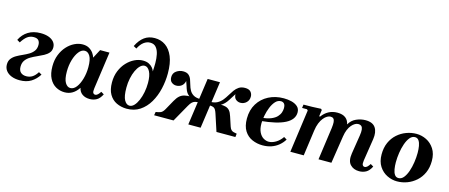

<svg xmlns="http://www.w3.org/2000/svg" viewBox="-47 -1303 4407 1883"><g transform="rotate(15 2156.5 -361.5)"><path d="M173 10Q125 10 89 -4.5Q53 -19 33 -45.5Q13 -72 13 -108Q13 -144 31 -167.5Q49 -191 77.5 -207.5Q106 -224 138 -238Q170 -252 198.5 -269Q227 -286 245 -310.5Q263 -335 263 -372Q263 -401 248.5 -418Q234 -435 199 -435Q163 -435 135 -414.5Q107 -394 79 -349L49 -367Q78 -426 130 -458Q182 -490 255 -490Q302 -490 336.5 -477.5Q371 -465 390.5 -441.5Q410 -418 410 -386Q410 -353 391 -331Q372 -309 342 -293Q312 -277 279 -262.5Q246 -248 216 -230.5Q186 -213 167 -187Q148 -161 148 -122Q148 -83 169 -64Q190 -45 226 -45Q260 -45 287 -62Q314 -79 337 -116L367 -99Q335 -48 288 -19Q241 10 173 10Z M449 -207Q449 -271 469.5 -323Q490 -375 524 -412.5Q558 -450 599.5 -470Q641 -490 682 -490Q721 -490 747.5 -474.5Q774 -459 790.5 -436Q807 -413 813 -391L860 -480H955L902 -104Q897 -69 904.5 -57Q912 -45 925 -45Q940 -45 952.5 -57Q965 -69 977 -88L1007 -70Q984 -24 953 -7Q922 10 884 10Q839 10 808.5 -11.5Q778 -33 770 -73Q743 -32 708 -11Q673 10 629 10Q581 10 540 -13Q499 -36 474 -84Q449 -132 449 -207ZM599 -192Q599 -116 620.5 -80.5Q642 -45 673 -45Q707 -45 733.5 -79.5Q760 -114 776 -170Q792 -226 792 -289Q792 -365 771 -400Q750 -435 718 -435Q685 -435 658 -400.5Q631 -366 615 -311Q599 -256 599 -192Z M1256 8Q1201 7 1155 -15Q1109 -37 1081.5 -84Q1054 -131 1054 -205Q1054 -270 1075.5 -322.5Q1097 -375 1132.5 -412.5Q1168 -450 1210 -470Q1252 -490 1294 -490Q1330 -490 1354.5 -477.5Q1379 -465 1393.5 -447Q1408 -429 1413 -412Q1416 -452 1416 -498Q1416 -544 1407.5 -585Q1399 -626 1377.5 -652Q1356 -678 1317 -678Q1283 -678 1253 -656Q1223 -634 1199 -587L1168 -604Q1200 -669 1244 -701Q1288 -733 1349 -733Q1411 -733 1458.5 -700Q1506 -667 1533.5 -600.5Q1561 -534 1561 -431Q1561 -352 1543 -274Q1525 -196 1487.5 -132Q1450 -68 1392.5 -29.5Q1335 9 1256 8ZM1278 -28Q1303 -28 1324.5 -50.5Q1346 -73 1362.5 -111Q1379 -149 1388 -195.5Q1397 -242 1397 -290Q1397 -365 1375.5 -405Q1354 -445 1323 -445Q1299 -445 1277.5 -424Q1256 -403 1239.5 -367.5Q1223 -332 1213.5 -286.5Q1204 -241 1204 -192Q1204 -104 1225.5 -66Q1247 -28 1278 -28Z M2009 0H1884L1952 -480H2077ZM2170 0 2113 -174Q2099 -217 2080.5 -226Q2062 -235 2028 -235L2033 -270H2135Q2171 -270 2194 -263Q2217 -256 2232.5 -237.5Q2248 -219 2259 -184L2291 -87Q2298 -66 2308.5 -55.5Q2319 -45 2333.5 -41.5Q2348 -38 2366 -35L2362 0ZM2330 -490Q2370 -490 2388 -470Q2406 -450 2406 -421Q2406 -384 2381 -360.5Q2356 -337 2321 -337Q2296 -337 2275.5 -353.5Q2255 -370 2254 -406Q2237 -381 2223.5 -358Q2210 -335 2194.5 -314.5Q2179 -294 2158 -278.5Q2137 -263 2106 -254.5Q2075 -246 2029 -246L2033 -270Q2077 -270 2106 -286Q2135 -302 2155 -327Q2175 -352 2191.5 -380Q2208 -408 2226 -433Q2244 -458 2268.5 -474Q2293 -490 2330 -490ZM1734 0H1537L1543 -35Q1572 -39 1592 -47Q1612 -55 1630 -87L1684 -184Q1704 -220 1725 -238.5Q1746 -257 1773 -263.5Q1800 -270 1835 -270H1937L1932 -235Q1910 -235 1893.5 -231.5Q1877 -228 1862.5 -215.5Q1848 -203 1832 -174ZM1702 -490Q1738 -490 1757 -474Q1776 -458 1785.5 -433Q1795 -408 1802.5 -380Q1810 -352 1823.5 -327Q1837 -302 1863.5 -286Q1890 -270 1937 -270L1934 -246Q1887 -246 1857.5 -254.5Q1828 -263 1811.5 -278.5Q1795 -294 1786 -314.5Q1777 -335 1770.5 -358Q1764 -381 1754 -406Q1747 -372 1724 -354.5Q1701 -337 1669 -337Q1644 -337 1623 -353.5Q1602 -370 1602 -406Q1602 -446 1633.5 -468Q1665 -490 1702 -490Z M2639 10Q2583 10 2533.5 -11.5Q2484 -33 2454 -80.5Q2424 -128 2424 -205Q2424 -292 2463.5 -356Q2503 -420 2571 -455Q2639 -490 2724 -490Q2764 -490 2801.5 -481Q2839 -472 2864 -450Q2889 -428 2889 -390Q2889 -354 2868 -325Q2847 -296 2805.5 -274.5Q2764 -253 2701.5 -238.5Q2639 -224 2555 -216V-249Q2617 -254 2655.5 -270Q2694 -286 2714 -308Q2734 -330 2741.5 -353Q2749 -376 2749 -396Q2749 -428 2736.5 -441.5Q2724 -455 2704 -455Q2672 -455 2648 -428.5Q2624 -402 2607.5 -361Q2591 -320 2582.5 -275.5Q2574 -231 2574 -195Q2574 -141 2591 -106.5Q2608 -72 2634.5 -56Q2661 -40 2689 -40Q2722 -40 2759 -61.5Q2796 -83 2824 -124L2854 -106Q2833 -71 2801 -44.5Q2769 -18 2728.5 -4Q2688 10 2639 10Z M3713 -88 3743 -70Q3720 -24 3689 -7Q3658 10 3620 10Q3562 10 3528.5 -26.5Q3495 -63 3507 -140L3537 -330Q3543 -368 3540.5 -391Q3538 -414 3526.5 -424.5Q3515 -435 3493 -435Q3478 -435 3461 -425.5Q3444 -416 3427.5 -397Q3411 -378 3398.5 -348.5Q3386 -319 3380 -279L3337 0H3206L3252 -330Q3257 -368 3255 -391Q3253 -414 3242.5 -424.5Q3232 -435 3213 -435Q3197 -435 3178.5 -424.5Q3160 -414 3142.5 -392.5Q3125 -371 3111.5 -338Q3098 -305 3092 -260L3056 0H2920L2980 -435L2970 -445H2920L2925 -480Q2964 -480 3013 -481Q3062 -482 3102 -485L3112 -475L3103 -409H3113Q3141 -448 3180 -469Q3219 -490 3268 -490Q3321 -490 3351 -467Q3381 -444 3388 -403Q3415 -450 3461 -470Q3507 -490 3553 -490Q3627 -490 3655.5 -446.5Q3684 -403 3673 -330L3638 -104Q3633 -69 3640.5 -57Q3648 -45 3661 -45Q3676 -45 3688.5 -57Q3701 -69 3713 -88Z M4071 -490Q4124 -490 4172.5 -466Q4221 -442 4252.5 -393.5Q4284 -345 4284 -272Q4284 -204 4260.5 -151.5Q4237 -99 4196.5 -63Q4156 -27 4106.5 -8.5Q4057 10 4004 10Q3952 10 3903 -14Q3854 -38 3822.5 -86.5Q3791 -135 3791 -208Q3791 -276 3814.5 -328.5Q3838 -381 3878.5 -417Q3919 -453 3969 -471.5Q4019 -490 4071 -490ZM4010 -25Q4040 -25 4062 -52Q4084 -79 4099 -122Q4114 -165 4121.5 -215.5Q4129 -266 4129 -312Q4129 -349 4123.5 -381.5Q4118 -414 4104 -434.5Q4090 -455 4065 -455Q4035 -455 4013 -428Q3991 -401 3976 -358Q3961 -315 3953.5 -265Q3946 -215 3946 -168Q3946 -132 3951.5 -99Q3957 -66 3971 -45.5Q3985 -25 4010 -25Z"/></g></svg>

Font: Brygada 1918
Style: Italic
Weight: 400
Italic angle: -8°
Designer: Mateusz Machalski | Borys Kosmynka | Przemek Hoffer
Foundry: NIEPODLEGLA 2018
Version: Version 3.006